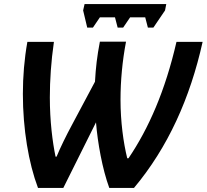

<svg xmlns="http://www.w3.org/2000/svg" viewBox="-20 -918 1012 940"><path d="M407 -783H435L469 -833H543L556 -783H583L617 -833H691L704 -783H731L788 -867L794 -898H394L387 -867ZM166 2H290L450 -319C458 -219 481 -91 515 2H636C802 -196 911 -438 972 -713H844C789 -474 708 -289 609 -143H603C584 -220 570 -322 570 -430C570 -522 579 -620 597 -714H469C455 -641 449 -588 445 -518L332 -306C306 -258 274 -193 257 -151H252C237 -223 224 -325 224 -441C224 -524 230 -617 244 -713H114C99 -629 92 -543 92 -458C92 -286 120 -120 166 2Z"/></svg>

Font: Noto Sans SemiBold
Style: Italic
Weight: 600
Italic angle: -12°
Designer: Monotype Design Team
Foundry: Monotype Imaging Inc.
Version: Version 2.013